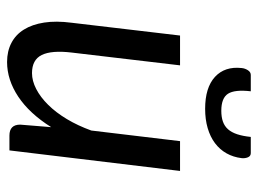

<svg xmlns="http://www.w3.org/2000/svg" viewBox="-117 -639 764 570"><g transform="rotate(90 265.0 -354.0)"><path d="M41.5 0ZM174 -506.5 136 -184.5Q129 -125 143.2 -96Q157.5 -67 197 -67Q220 -67 244.2 -79.5Q268.5 -92 291.2 -115Q314 -138 333.5 -170.5Q353 -203 367.5 -243L399 -506.5H487.5L426.5 0H382.5Q350 0 350 -32L357.5 -124Q317 -59.5 267 -26.2Q217 7 164 7Q132 7 107.5 -5.8Q83 -18.5 67.8 -43Q52.5 -67.5 47 -103Q41.5 -138.5 47.5 -184.5L85.5 -506.5ZM309 -629Q327.5 -629 341 -633.8Q354.5 -638.5 363.8 -649Q373 -659.5 378.5 -676Q384 -692.5 386.5 -716.5H434.5Q443.5 -716.5 447 -708Q450.5 -699.5 449.5 -689.5Q446.5 -664.5 435.2 -644.5Q424 -624.5 405 -610.2Q386 -596 360.2 -588.5Q334.5 -581 303 -581Q240 -581 208.2 -610.2Q176.5 -639.5 182 -689.5Q183 -699.5 188.5 -708Q194 -716.5 202.5 -716.5H251Q245.5 -669 258.2 -649Q271 -629 309 -629Z"/></g></svg>

Font: Lato
Style: Italic
Weight: 400
Italic angle: -7°
Designer: Lukasz Dziedzic
Foundry: tyPoland Lukasz Dziedzic
Version: Version 2.007; 2014-02-27